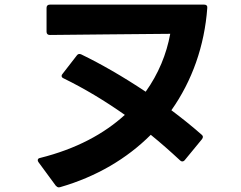

<svg xmlns="http://www.w3.org/2000/svg" viewBox="-20 -758 1040 829"><path d="M234 51 240 50C396 5 528 -73 631 -176C673 -142 715 -105 758 -65C761 -62 764 -61 767 -61C771 -61 775 -63 778 -67L852 -157C855 -161 856 -164 856 -167C856 -170 854 -174 850 -177C808 -214 764 -249 720 -282C809 -408 863 -559 875 -724C876 -733 871 -738 862 -738H195C186 -738 181 -733 181 -724V-621C181 -612 186 -607 195 -607C340 -608 536 -611 715 -612C699 -524 664 -439 609 -362C510 -428 414 -483 331 -523C328 -524 326 -525 323 -525C319 -525 315 -523 312 -519L250 -439C247 -436 246 -433 246 -430C246 -426 249 -422 254 -420C346 -375 432 -323 519 -262C429 -180 309 -115 153 -76C146 -75 143 -71 143 -66C143 -64 144 -61 146 -58L221 44C225 48 229 51 234 51Z"/></svg>

Font: LINE Seed JP App_OTF Bold
Style: Regular
Weight: 700
Designer: LINE & Fontrix & Fontworks
Version: Version 1.009